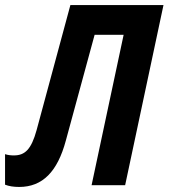

<svg xmlns="http://www.w3.org/2000/svg" viewBox="-62 -734 668 761"><path d="M14 7C107 7 166 -54 199 -177L313 -596H428L301 0H434L586 -714H217L83 -218C62 -142 37 -118 -7 -118C-18 -118 -30 -119 -42 -123V-2C-27 4 -8 7 14 7Z"/></svg>

Font: Noto Sans ExtraCondensed
Style: Bold Italic
Weight: 700
Width: 2
Italic angle: -12°
Designer: Monotype Design Team
Foundry: Monotype Imaging Inc.
Version: Version 2.013